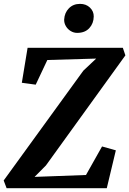

<svg xmlns="http://www.w3.org/2000/svg" viewBox="-34 -996 684 1016"><path d="M1 0 -14.5 -41 407 -622 475 -686 216.5 -678.5 155 -548 81.5 -558 112 -743H616L629.5 -703L209 -120.5L149 -60L421 -70L506 -221L579 -200.5L531 0ZM374.5 -822Q356 -822 340 -831.8Q324 -841.5 314.5 -857.8Q305 -874 305.5 -892.5Q307.5 -928.5 330.5 -952Q353.5 -975.5 389.5 -975.5Q421.5 -975.5 442 -955.8Q462.5 -936 462 -908.5Q461.5 -872 438.5 -847Q415.5 -822 374.5 -822Z"/></svg>

Font: Merriweather Light 18pt
Style: Bold Italic
Weight: 700
Italic angle: -7.8°
Version: Version 2.101